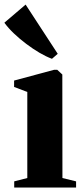

<svg xmlns="http://www.w3.org/2000/svg" viewBox="-48 -838 364 858"><path d="M15.5 0V-27.5L74 -42.5V-427L15 -449.5V-478L193.5 -526H208L230.5 -505L231 -42.5L292 -27.5V0ZM183.5 -575.5Q158 -585 128.5 -602.2Q99 -619.5 69.5 -641.8Q40 -664 14.5 -688.2Q-11 -712.5 -28.5 -736.5L66.5 -817.5L210 -597.5L184.5 -575.5Z"/></svg>

Font: Merriweather 120pt ExtraBold
Style: Regular
Weight: 800
Version: Version 2.100